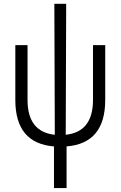

<svg xmlns="http://www.w3.org/2000/svg" viewBox="-20 -752 626 997"><path d="M260.3 224.6H325.7V8.3C459.5 -2.4 526.4 -82.5 526.4 -232.9V-517.6H462.9V-232.9C462.9 -122.1 415.5 -62 321.3 -52.2L323.7 -732.4H262.2L264.6 -52.2C170.4 -62 123 -122.1 123 -232.9V-517.6H59.6V-232.9C59.6 -82.5 126.5 -2.4 260.3 8.3Z"/></svg>

Font: Cascadia Code Light
Style: Regular
Weight: 300
Monospace: yes
Designer: Aaron Bell
Foundry: Saja Typeworks
Version: Version 2404.023